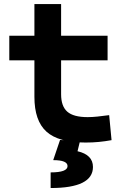

<svg xmlns="http://www.w3.org/2000/svg" viewBox="-20 -694 626 948"><path d="M402.8 9.8Q269 9.8 209.5 -43.9Q149.9 -97.7 149.9 -215.8V-396H25.9V-517.6H149.9V-673.8H281.7V-517.6H511.2V-396H281.7V-228.5Q281.7 -169.4 312.3 -142.6Q342.8 -115.7 412.6 -115.7Q435.1 -115.7 460.7 -118.4Q486.3 -121.1 519 -125.5L530.8 -2Q498.5 3.9 468 6.8Q437.5 9.8 402.8 9.8ZM230 234.4V157.2Q313.5 157.2 313.5 126Q313.5 96.7 242.7 96.7L276.4 -2.9L375 2.4L362.8 52.7Q439 70.3 439 130.4Q439 234.4 230 234.4Z"/></svg>

Font: Cascadia Mono
Style: Bold
Weight: 700
Monospace: yes
Designer: Aaron Bell
Foundry: Saja Typeworks
Version: Version 2404.023; ttfautohint (v1.8.4)